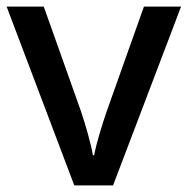

<svg xmlns="http://www.w3.org/2000/svg" viewBox="-20 -610 566 579"><path d="M204 -51H321L526 -590H414L302 -275C288 -234 270 -176 264 -142H260C255 -175 238 -233 224 -275L112 -590H0Z"/></svg>

Font: Noto Sans Tamil UI Medium
Style: Regular
Weight: 500
Designer: Jelle Bosma - Monotype Design Team
Foundry: Monotype Imaging Inc.
Version: Version 2.004